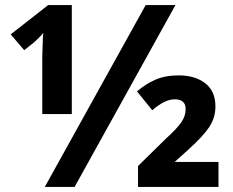

<svg xmlns="http://www.w3.org/2000/svg" viewBox="-20 -734 914 754"><path d="M682 -438Q746 -438 786 -407Q826 -376 826 -316Q826 -271 801 -234Q776 -197 717 -144L666 -98H838V0H522V-82L631 -189Q654 -210 669 -226Q684 -242 693 -255.5Q702 -269 705.5 -281Q709 -293 709 -306Q709 -344 666 -344Q627 -344 578 -301L518 -375Q550 -403 589 -420.5Q628 -438 682 -438ZM156 0 552 -714H669L273 0ZM169 -714H262V-286H146V-504Q146 -513 146.5 -528Q147 -543 147.5 -558.5Q148 -574 148.5 -587Q149 -600 150 -605Q144 -597 132.5 -585.5Q121 -574 113 -567L75 -537L22 -599Z"/></svg>

Font: BC Sans
Style: Bold
Weight: 700
Designer: Monotype Design Team
Province of B.C.
Foundry: Monotype Imaging Inc.
Version: Version 2.000;GOOG;noto-source:20170915:90ef993387c0